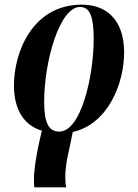

<svg xmlns="http://www.w3.org/2000/svg" viewBox="-20 -566 592 826"><path d="M128 240H265C262 229 261 215 261 201C260 159 268 118 279 70L293 2C447 -33 514 -210 514 -340C514 -486 433 -546 332 -546C120 -546 40 -342 40 -198C40 -87 90 -24 160 -4L146 58C135 112 126 165 126 207C126 219 126 230 128 240ZM235 0C191 0 170 -34 170 -128C170 -304 237 -536 324 -536C368 -536 383 -492 383 -398C383 -242 330 0 235 0Z"/></svg>

Font: Noto Serif Display Condensed
Style: Bold Italic
Weight: 700
Width: 3
Italic angle: -12°
Designer: Monotype Design Team
Foundry: Monotype Imaging Inc.
Version: Version 2.009